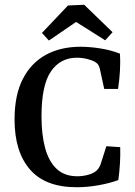

<svg xmlns="http://www.w3.org/2000/svg" viewBox="-20 -776 566 805"><path d="M301 9Q170 9 105.5 -65.5Q41 -140 41 -275Q41 -377 75.5 -444.5Q110 -512 172 -546Q234 -580 318 -580Q356 -580 400.5 -573Q445 -566 483 -551Q485 -518 483 -480.5Q481 -443 475 -403H417L398 -490Q396 -497 392 -504Q388 -511 379 -516Q368 -523 346.5 -528.5Q325 -534 302 -534Q233 -534 193.5 -476.5Q154 -419 154 -288Q154 -211 169.5 -154.5Q185 -98 218 -67.5Q251 -37 304 -37Q326 -37 347.5 -42.5Q369 -48 383 -59Q389 -64 393 -70Q397 -76 401 -85L426 -163L484 -159Q485 -127 483 -91.5Q481 -56 476 -21Q441 -8 394 0.5Q347 9 301 9ZM156 -638 265 -753 333 -756 452 -641 421 -607 299 -684 185 -606Z"/></svg>

Font: Rasa Medium
Style: Regular
Weight: 500
Designer: Anna Giedrys (Yrsa+Rasa design), David Brezina (Yrsa art-direction, Rasa art-direction, design)
Foundry: Rosetta Type Foundry
Version: Version 2.004